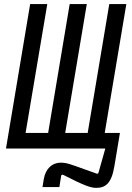

<svg xmlns="http://www.w3.org/2000/svg" viewBox="-20 -718 640 928"><path d="M445 190C490.4 190 519.5 168 533 84.2L559.7 -75.6H486.2L590.6 -698.2H508.2L403.8 -75.6H295.1L399.5 -698.2H316.8L212.7 -75.6H103.7L208.5 -698.2H125.7L8.9 0H489L455.6 118.3L450.3 122.2L337.4 82C306.1 71 291.9 68.2 273.8 68.2C231.9 68.2 199.9 96.9 191.4 149.1L185.4 186.1H267L275.9 129.6L281.2 125.7L289.1 128.9C383.9 177.2 416.9 190 445 190Z"/></svg>

Font: Margiela Mono Italic Text It
Style: Regular
Weight: 400
Designer: Mike Abbink, Paul van der Laan, Pieter van Rosmalen
Foundry: Bold Monday
Version: Version 2.003 2021